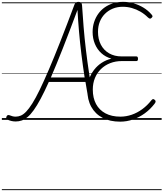

<svg xmlns="http://www.w3.org/2000/svg" viewBox="-20 -1292 1762 2069"><path d="M149 17Q125 17 104 12Q83 7 62 -2Q54 -7 49 -14.5Q44 -22 50 -36Q55 -48 63.5 -51Q72 -54 80 -51Q99 -43 115.5 -39Q132 -35 149 -35Q177 -35 204.5 -46.5Q232 -58 262 -89Q292 -120 328 -177Q364 -234 407.5 -323.5Q451 -413 506 -541Q561 -669 629.5 -843Q698 -1017 783 -1244Q789 -1258 798.5 -1265Q808 -1272 826 -1272Q844 -1272 853.5 -1263Q863 -1254 864 -1235Q871 -1123 881 -1001Q891 -879 906 -754Q921 -629 939.5 -506Q958 -383 980 -267Q983 -250 978.5 -243Q974 -236 960 -232Q946 -229 938.5 -233Q931 -237 928 -251Q921 -290 914.5 -329.5Q908 -369 901 -409H506Q458 -302 418 -227.5Q378 -153 343.5 -105Q309 -57 277 -30.5Q245 -4 214 6.5Q183 17 149 17ZM528 -457H892Q873 -580 857.5 -705Q842 -830 831.5 -951.5Q821 -1073 815 -1185Q726 -946 655.5 -767Q585 -588 528 -457ZM1275 19Q1164 19 1085 -22.5Q1006 -64 963.5 -141Q921 -218 921 -324Q921 -385 940 -439.5Q959 -494 993.5 -539Q1028 -584 1075.5 -615Q1123 -646 1180 -660Q1117 -678 1072 -719Q1027 -760 1002.5 -819Q978 -878 978 -947Q978 -1004 994 -1053.5Q1010 -1103 1039 -1143.5Q1068 -1184 1108.5 -1212.5Q1149 -1241 1199 -1256.5Q1249 -1272 1307 -1272Q1364 -1272 1420 -1256Q1476 -1240 1525.5 -1210Q1575 -1180 1612 -1137Q1621 -1128 1623 -1119Q1625 -1110 1613 -1099Q1603 -1089 1594 -1091.5Q1585 -1094 1573 -1105Q1537 -1141 1493 -1166.5Q1449 -1192 1401 -1205.5Q1353 -1219 1303 -1219Q1244 -1219 1195.5 -1199Q1147 -1179 1111 -1143Q1075 -1107 1055.5 -1058Q1036 -1009 1036 -949Q1036 -870 1067 -810.5Q1098 -751 1155.5 -717.5Q1213 -684 1291 -684H1450Q1458 -684 1462.5 -678Q1467 -672 1467 -658Q1467 -645 1462.5 -639.5Q1458 -634 1450 -634H1293Q1225 -634 1167.5 -611.5Q1110 -589 1068 -548Q1026 -507 1003 -451Q980 -395 980 -327Q980 -236 1015 -171Q1050 -106 1116.5 -70.5Q1183 -35 1277 -35Q1339 -35 1399 -55.5Q1459 -76 1513 -115.5Q1567 -155 1611 -211Q1620 -222 1628 -224Q1636 -226 1646 -217Q1657 -209 1657 -199Q1657 -189 1647 -176Q1601 -115 1540.5 -71Q1480 -27 1412.5 -4Q1345 19 1275 19ZM0 747H1722V757H0ZM0 -20H1722V0H0ZM0 -505H1722V-500H0ZM0 -1267H1722V-1257H0Z"/></svg>

Font: Playwrite VN Guides
Style: Regular
Weight: 400
Designer: Veronika Burian, José Scaglione
Foundry: TypeTogether
Version: Version 1.003